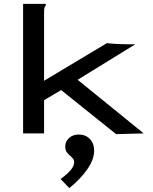

<svg xmlns="http://www.w3.org/2000/svg" viewBox="-20 -687 790 989"><path d="M295 -223 207 -171V0H99V-667H216V-659Q210 -653 208.5 -646Q207 -639 207 -622V-271L531 -465Q551 -462 582.5 -460.5Q614 -459 633 -459H677L380 -276L720 0L578 4ZM337 282 292 235Q362 185 362 149Q362 134 350.5 124Q339 114 327.5 101.5Q316 89 316 68Q316 42 335.5 24Q355 6 386 6Q421 6 443 29Q465 52 465 89Q465 134 430 184.5Q395 235 337 282Z"/></svg>

Font: Inconsolata ExtraExpanded SemiBold
Style: Regular
Weight: 600
Width: 8
Monospace: yes
Designer: Raph Levien, Cyreal, Brenton Simpson
Foundry: Raph Levien, Cyreal, Google
Version: Version 3.001; ttfautohint (v1.8.2.53-6de2)